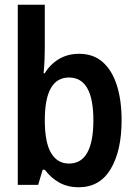

<svg xmlns="http://www.w3.org/2000/svg" viewBox="-20 -780 570 810"><path d="M312 10Q266 10 230.5 -9.5Q195 -29 169 -64H160L141 0H55V-760H169V-580Q169 -558 168 -531Q167 -504 164 -471H169Q191 -508 228 -530.5Q265 -553 314 -553Q374 -553 413.5 -518Q453 -483 473 -420Q493 -357 493 -273Q493 -144 447 -67Q401 10 312 10ZM271 -90Q323 -90 348.5 -136.5Q374 -183 374 -272Q374 -453 271 -453Q169 -453 169 -273Q169 -179 195.5 -134.5Q222 -90 271 -90Z"/></svg>

Font: Noto Sans Mono Condensed SemiBold
Style: Regular
Weight: 600
Width: 3
Designer: Monotype Design Team
Foundry: Monotype Imaging Inc.
Version: Version 2.014